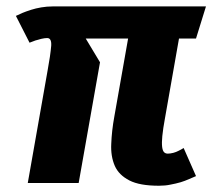

<svg xmlns="http://www.w3.org/2000/svg" viewBox="-20 -570 690 598"><path d="M537.5 -450H590.5L621.5 -550H144Q126 -550 108.5 -547Q91 -544 77 -539.5Q60 -534 50.5 -530Q34.5 -523 29.5 -520.5L72 -437Q84 -442 90.5 -444Q91.5 -444 98 -446Q104.5 -448 108.5 -449Q119.5 -451.5 127 -451.5Q141 -451.5 139.5 -427.5Q137 -397.5 128 -349L66.5 0H225L291.5 -376L247 -450H379L336 -206.5Q328 -162.5 326.5 -122Q324.5 -83.5 337.5 -53.5Q350 -25 383 -8Q415 8.5 475 8.5Q495 8.5 511 5Q527.5 2 543 -2.5Q556 -6.5 569.5 -12.5Q581.5 -18 590.5 -21.5L552 -109Q544 -104 535.5 -100Q529 -96.5 520 -94Q510 -91.5 502.5 -91.5Q495.5 -91.5 491 -96Q486.5 -100.5 485 -112.5Q483.5 -125.5 485.5 -146Q488 -170.5 493.5 -200Z"/></svg>

Font: B612
Style: Regular
Weight: 700
Italic angle: -10°
Designer: Nicolas Chauveau, Thomas Paillot, Jonathan Favre-Lamarine, Jean-Luc Vinot
Foundry: AIRBUS
Version: Version 1.008